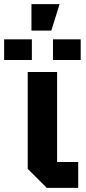

<svg xmlns="http://www.w3.org/2000/svg" viewBox="-76 -908 418 928"><path d="M58 -560H200V-125H302V0H150L58 -92ZM-56 -618V-718H78V-618ZM180 -618V-718H314V-618ZM76 -760V-888H212L172 -760Z"/></svg>

Font: Tektur SemiBold
Style: Regular
Weight: 600
Designer: Adam Jagosz
Foundry: Adam Jagosz
Version: Version 1.005;gftools[0.9.30]